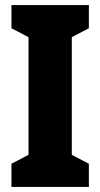

<svg xmlns="http://www.w3.org/2000/svg" viewBox="-20 -734 394 754"><path d="M329 0V-91L262 -126V-588L329 -623V-714H25V-623L92 -588V-126L25 -91V0Z"/></svg>

Font: Noto Sans Ethiopic ExtraCondensed Black
Style: Regular
Weight: 900
Width: 2
Designer: Monotype Design Team
Foundry: Monotype Imaging Inc.
Version: Version 2.102